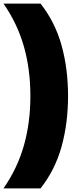

<svg xmlns="http://www.w3.org/2000/svg" viewBox="-62 -828 440 1068"><path d="M-42.5 220Q34.5 109 70.8 -18.2Q107 -145.5 107 -294Q107 -442.5 70.8 -569.8Q34.5 -697 -42.5 -808H163.5Q244.5 -705 280.5 -575.2Q316.5 -445.5 316.5 -294Q316.5 -142.5 280.5 -12.8Q244.5 117 163.5 220Z"/></svg>

Font: Encode Sans SmCnd Black
Style: Regular
Weight: 900
Width: 4
Designer: Multiple Designers
Foundry: Impallari Type
Version: Version 3.002; ttfautohint (v1.8.3) -l 8 -r 50 -G 200 -x 14 